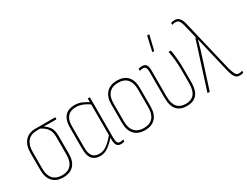

<svg xmlns="http://www.w3.org/2000/svg" viewBox="-69 -1175 2139 1664"><g transform="rotate(-30 1000.5 -343.5)"><path d="M199 8Q130 8 93 -32Q56 -72 56 -147V-320Q56 -394 93 -436.5Q130 -479 198 -479H393Q397 -479 397 -475V-462Q397 -461 396 -459.5Q395 -458 393 -458L271 -459V-458Q297 -442 319 -413Q341 -384 341 -326V-147Q341 -72 304.5 -32Q268 8 199 8ZM199 -13Q257 -13 288 -47.5Q319 -82 319 -148V-324Q319 -366 306.5 -392Q294 -418 274 -434Q254 -450 234 -459H198Q141 -459 109 -422Q77 -385 77 -317V-148Q77 -82 108.5 -47.5Q140 -13 199 -13Z M569 8Q517 8 489.5 -23Q462 -54 462 -127V-333Q462 -391 479 -425Q496 -459 525.5 -473Q555 -487 593 -487Q633 -487 666.5 -472Q700 -457 728 -438L727 -415Q691 -442 658 -454Q625 -466 594 -466Q563 -466 538 -454.5Q513 -443 498 -414.5Q483 -386 483 -334V-129Q483 -65 505.5 -39Q528 -13 573 -13Q613 -13 650 -41Q687 -69 727 -118V-92Q687 -46 649.5 -19Q612 8 569 8ZM774 8Q746 8 734 -11Q722 -30 722 -70V-95V-103V-425V-433V-475Q722 -479 726 -479H740Q743 -479 743 -475V-74Q743 -42 750.5 -27Q758 -12 777 -12Q785 -12 793 -13Q801 -14 808 -17Q811 -19 811 -15V-1Q811 2 808 3Q801 5 792 6.5Q783 8 774 8Z M1017 8Q948 8 910.5 -32Q873 -72 873 -147V-332Q873 -407 911 -447Q949 -487 1017 -487Q1086 -487 1122.5 -447.5Q1159 -408 1159 -332V-147Q1159 -72 1122 -32Q1085 8 1017 8ZM1017 -13Q1076 -13 1107 -48Q1138 -83 1138 -149V-330Q1138 -397 1107 -431.5Q1076 -466 1017 -466Q958 -466 926 -431.5Q894 -397 894 -330V-149Q894 -83 926 -48Q958 -13 1017 -13Z M1436 8Q1371 8 1336 -30.5Q1301 -69 1301 -153V-405Q1301 -437 1294 -451.5Q1287 -466 1267 -466Q1260 -466 1252 -465Q1244 -464 1236 -462Q1232 -461 1232 -464V-477Q1232 -481 1235 -482Q1242 -484 1251.5 -485.5Q1261 -487 1270 -487Q1298 -487 1310 -469Q1322 -451 1322 -411V-152Q1322 -81 1351.5 -47Q1381 -13 1436 -13Q1491 -13 1520 -47Q1549 -81 1549 -153V-281Q1549 -337 1544 -387Q1539 -437 1531 -475Q1530 -479 1535 -479H1549Q1552 -479 1554 -475Q1561 -437 1565.5 -388Q1570 -339 1570 -283V-155Q1570 -70 1536 -31Q1502 8 1436 8ZM1410 -546Q1407 -546 1408 -550L1440 -692Q1441 -694 1442 -694.5Q1443 -695 1444 -695H1458Q1462 -695 1461 -690L1427 -549Q1426 -546 1423 -546Z M1963 8Q1944 8 1931 -1Q1918 -10 1908.5 -30Q1899 -50 1890 -84L1827 -351Q1822 -374 1816.5 -397Q1811 -420 1805 -444H1804Q1798 -420 1791.5 -397Q1785 -374 1778 -350L1667 -2Q1666 0 1663 0H1649Q1644 0 1645 -4L1792 -466Q1792 -468 1796 -468H1798L1765 -606Q1758 -634 1747 -652.5Q1736 -671 1711 -671Q1693 -671 1678 -666Q1675 -665 1675 -668V-682Q1675 -685 1677 -686Q1686 -688 1695 -689.5Q1704 -691 1714 -691Q1736 -691 1749 -681Q1762 -671 1771 -654Q1780 -637 1785 -616L1910 -91Q1922 -51 1932.5 -31.5Q1943 -12 1966 -12Q1984 -12 1997 -17Q2001 -19 2001 -15V-2Q2001 2 1998 3Q1990 5 1981 6.5Q1972 8 1963 8Z"/></g></svg>

Font: Sofia Sans Condensed Thin
Style: Regular
Weight: 250
Version: Version 4.100